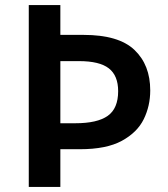

<svg xmlns="http://www.w3.org/2000/svg" viewBox="-20 -734 658 754"><path d="M570 -379Q570 -318 544.5 -266Q519 -214 458.5 -181Q398 -148 294 -148H217V0H93V-714H217V-597H308Q446 -597 508 -538Q570 -479 570 -379ZM276 -250Q362 -250 403 -279Q444 -308 444 -376Q444 -437 407.5 -465.5Q371 -494 290 -494H217V-250Z"/></svg>

Font: Noto Sans Sundanese SemiBold
Style: Regular
Weight: 600
Version: Version 2.003